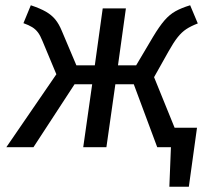

<svg xmlns="http://www.w3.org/2000/svg" viewBox="-20 -559 805 729"><path d="M702 -539 731 -470Q705 -460 687.5 -448.5Q670 -437 654.5 -417.5Q639 -398 620 -364L565 -266L673 0H577L488 -239H418L384 0H296L330 -239H263L107 0H4L194 -277L141 -404Q133 -424 124 -436Q115 -448 102 -456Q89 -464 69 -471L97 -539Q133 -527 154.5 -514.5Q176 -502 190 -485Q204 -468 215 -441L270 -311H340L370 -527H458L428 -311H497L561 -419Q585 -459 604.5 -481.5Q624 -504 646.5 -516.5Q669 -529 702 -539ZM604 -74H728L697 150H623L629 0H594Z"/></svg>

Font: Fira Sans Variable
Style: Italic
Weight: 397
Italic angle: -8°
Designer: Carrois Corporate & Edenspiekermann AG
Foundry: Carrois Corporate GbR & Edenspiekermann AG
Version: Version 4.202